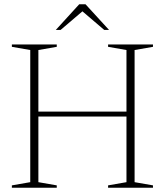

<svg xmlns="http://www.w3.org/2000/svg" viewBox="-20 -878 771 898"><path d="M159.5 -26 245.5 -11V0H35.5V-11L121.5 -26V-644L35.5 -659V-670H245.5V-659L159.5 -644V-356H571.5V-644L485.5 -659V-670H695.5V-659L609.5 -644V-26L695.5 -11V0H485.5V-11L571.5 -26V-333H159.5ZM467.5 -738 365.5 -825 263.5 -738H241L350.5 -858H380L490 -738Z"/></svg>

Font: Newsreader Text ExtraLight
Style: Regular
Weight: 275
Designer: Hugues Gentile
Foundry: Production Type
Version: Version 1.001